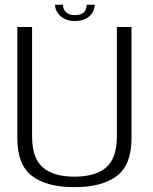

<svg xmlns="http://www.w3.org/2000/svg" viewBox="-20 -789 650 814"><path d="M295.5 4.5Q412.5 4.5 475 -42.8Q537.5 -90 537.5 -202.5V-674.5H475.5V-211.5Q475.5 -118 429.8 -79Q384 -40 295.5 -40Q207.5 -40 161.8 -79Q116 -118 116 -211.5V-674.5H53.5V-202.5Q53.5 -90 116 -42.8Q178.5 4.5 295.5 4.5ZM297 -700Q325 -700 343.8 -709.8Q362.5 -719.5 372 -735.2Q381.5 -751 381.5 -769H347.5Q347.5 -757.5 343 -747.2Q338.5 -737 327.5 -731Q316.5 -725 297 -725Q279.5 -725 268.5 -731.2Q257.5 -737.5 252.2 -747.2Q247 -757 247 -769H213.5Q213.5 -751 223.8 -735.2Q234 -719.5 252.5 -709.8Q271 -700 297 -700Z"/></svg>

Font: Anybody UltraCondensed Thin Light
Style: Regular
Weight: 300
Version: Version 1.111